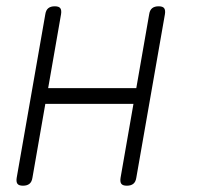

<svg xmlns="http://www.w3.org/2000/svg" viewBox="-20 -580 640 610"><path d="M53 10Q40 10 35.5 4Q31 -2 33 -15L124 -535Q126 -548 133.5 -554Q141 -560 154 -560Q167 -560 171.5 -554Q176 -548 174 -535L133 -300H413L454 -535Q456 -548 463.5 -554Q471 -560 484 -560Q497 -560 501.5 -554Q506 -548 504 -535L413 -15Q411 -2 403.5 4Q396 10 383 10Q370 10 365.5 4Q361 -2 363 -15L404 -250H124L83 -15Q81 -2 73.5 4Q66 10 53 10Z"/></svg>

Font: Maple Mono NL Thin
Style: Italic
Weight: 250
Italic angle: -10°
Monospace: yes
Designer: subframe7536
Version: Version 7.000